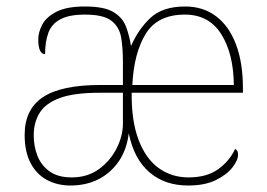

<svg xmlns="http://www.w3.org/2000/svg" viewBox="-20 -562 823 592"><path d="M197 10Q158 10 126 -6.5Q94 -23 75 -58Q56 -93 56 -146Q56 -225 112.5 -262.5Q169 -300 290 -300H359V-371Q359 -414 353.5 -446.5Q348 -479 323.5 -498Q299 -517 242 -517Q193 -517 166 -502.5Q139 -488 129 -460.5Q119 -433 119 -395Q109 -395 103.5 -406Q98 -417 98 -441Q98 -462 110 -485.5Q122 -509 153.5 -525.5Q185 -542 242 -542Q301 -542 329.5 -525Q358 -508 368.5 -480Q379 -452 384 -420Q406 -471 443.5 -506.5Q481 -542 551 -542Q606 -542 646 -512Q686 -482 707.5 -425.5Q729 -369 729 -290V-276H386Q385 -190 407 -131.5Q429 -73 469 -44Q509 -15 561 -15Q618 -15 653 -40.5Q688 -66 705 -103Q710 -100 712 -96Q714 -92 714 -85Q714 -68 696.5 -45.5Q679 -23 645 -6.5Q611 10 560 10Q488 10 440.5 -31Q393 -72 377 -151Q371 -101 346.5 -65Q322 -29 284 -9.5Q246 10 197 10ZM201 -15Q250 -15 285 -40.5Q320 -66 339.5 -104.5Q359 -143 359 -181V-276H287Q209 -276 165 -260Q121 -244 102.5 -214.5Q84 -185 84 -145Q84 -111 95.5 -81.5Q107 -52 133 -33.5Q159 -15 201 -15ZM701 -300Q700 -397 662 -457Q624 -517 550 -517Q466 -517 429.5 -458Q393 -399 388 -300Z"/></svg>

Font: Noto Serif Armenian Thin
Style: Regular
Weight: 250
Version: Version 2.007